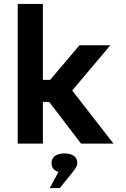

<svg xmlns="http://www.w3.org/2000/svg" viewBox="-20 -730 640 976"><path d="M70 -710V0H198V-212H230L392 0H557L347 -270L541 -500H384L235 -324H198V-710ZM233 226H284L347 148C363 128 373 114 373 100V98C373 68 349 50 308 50C265 50 242 69 242 98V100C242 122 254 137 277 144Z"/></svg>

Font: LT Wave Mono Bold
Style: Regular
Weight: 700
Designer: Daniel Lyons
Version: Version 2.5 (Glyphs App)